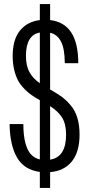

<svg xmlns="http://www.w3.org/2000/svg" viewBox="-20 -834 433 939"><path d="M174.8 85V6.8Q98.1 -3.4 63.2 -63.7Q28.3 -124 26.9 -227.1H94.2Q94.2 -171.9 104 -135Q113.8 -98.1 131.1 -79.3Q148.4 -60.5 174.8 -54.2V-344.2Q151.4 -357.4 135.3 -368.4Q119.1 -379.4 100.1 -398.4Q81.1 -417.5 69.3 -438.5Q57.6 -459.5 49.8 -491Q42 -522.5 42 -560.1Q42 -640.1 77.4 -684.1Q112.8 -728 174.8 -735.8V-814H225.1V-735.8Q362.8 -720.2 362.8 -524.9H296.9Q296.4 -596.7 278.1 -631.3Q259.8 -666 225.1 -673.8V-396Q225.6 -395.5 227.1 -395Q228.5 -394.5 229 -394Q261.2 -376 283 -359.9Q304.7 -343.8 326.2 -318.4Q347.7 -293 358.4 -257.3Q369.1 -221.7 369.1 -175.8Q369.1 -90.8 331.1 -44.2Q293 2.4 225.1 7.8V85ZM106.9 -561Q106.9 -511.7 124.3 -480.7Q141.6 -449.7 174.8 -426.8V-674.8Q106.9 -662.6 106.9 -561ZM225.1 -53.2Q303.2 -65.4 303.2 -175.8Q303.2 -227.5 283.9 -258.5Q264.6 -289.6 225.1 -314.9Z"/></svg>

Font: Lumene Sans Condensed
Style: Regular
Weight: 400
Width: 3
Designer: Deni Anggara
Version: Version 1.003;Glyphs 3.1.2 (3151)